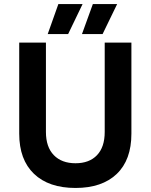

<svg xmlns="http://www.w3.org/2000/svg" viewBox="-20 -909 739 941"><path d="M314 -742.2H213.9L266.1 -889.2H384.8ZM482.9 -742.2H381.8L435.1 -889.2H554.2ZM350.1 12.2Q218.8 12.2 146.5 -57.1Q74.2 -126.5 74.2 -253.9V-700.2H205.1V-262.2Q205.1 -188.5 243.7 -148.7Q282.2 -108.9 350.1 -108.9Q417.5 -108.9 455.3 -148.4Q493.2 -188 493.2 -262.2V-700.2H624V-253.9Q624 -125 552 -56.4Q480 12.2 350.1 12.2Z"/></svg>

Font: Fixel Text SemiBold
Style: Regular
Weight: 600
Width: 4
Designer: AlfaBravo + MacPaw
Foundry: Kyrylo Tkachov, Marchela Mozhyna, Serhii Makarenko, Maria Weinstein, Zakhar Kryvoshyya
Version: Version 1.211